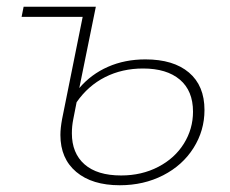

<svg xmlns="http://www.w3.org/2000/svg" viewBox="-20 -539 682 569"><path d="M586 -213Q586 -152 553.5 -100.5Q521 -49 463.5 -19.5Q406 10 335 10Q253 10 206 -29.5Q159 -69 159 -139Q159 -159 164 -186L225 -489H44L50 -519H264L215 -278Q250 -319 300 -341Q350 -363 411 -363Q494 -363 540 -324Q586 -285 586 -213ZM552 -208Q552 -270 513 -303Q474 -336 404 -336Q342 -336 291.5 -310.5Q241 -285 207 -236L197 -185Q193 -165 193 -144Q193 -85 230.5 -52Q268 -19 339 -19Q400 -19 449 -44.5Q498 -70 525 -113.5Q552 -157 552 -208Z"/></svg>

Font: Montserrat Alternates ExLight
Style: Italic
Weight: 275
Italic angle: -11.3°
Designer: Julieta Ulanovsky
Foundry: Julieta Ulanovsky
Version: Version 7.200